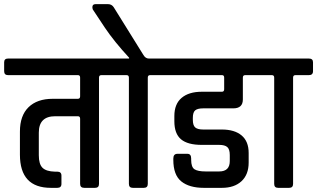

<svg xmlns="http://www.w3.org/2000/svg" viewBox="-44 -905 1528 925"><path d="M143 -266V-157Q143 -114 161 -96.5Q179 -79 221 -78H232Q252 -78 252 -59V-19Q252 0 232 0H201Q52 0 52 -160V-271Q52 -348 93.5 -388.5Q135 -429 210 -429H331Q342 -429 342 -441V-531Q342 -542 333 -543H-5Q-24 -543 -24 -562V-605Q-24 -623 -5 -623H510Q529 -623 529 -605V-562Q529 -543 510 -543H444Q433 -543 433 -531V-19Q433 0 414 0H362Q342 0 342 -19V-333Q342 -345 331 -345H222Q143 -345 143 -266Z M673 -623H744Q764 -623 764 -605V-562Q764 -543 744 -543H679Q668 -543 668 -531V-19Q668 0 649 0H596Q577 0 577 -19V-531Q577 -543 566 -543H501Q481 -543 481 -562V-605Q481 -623 501 -623H578V-627Q506 -705 461 -772L406 -855Q401 -861 401 -870Q401 -885 416 -885H477Q494 -885 504 -870L647 -640Q657 -623 673 -623Z M735 -623H1209Q1229 -623 1229 -605V-561Q1229 -543 1209 -543H1137Q1126 -543 1126 -531V-426Q1126 -383 1080 -383H935Q908 -383 896.5 -373.5Q885 -364 885 -337V-328Q885 -301 896.5 -291Q908 -281 935 -281H1025Q1086 -281 1120 -252.5Q1154 -224 1154 -168V-122Q1154 -64 1119.5 -32Q1085 0 1025 0H938Q868 0 829.5 -31Q791 -62 791 -135V-141Q791 -164 811 -164H859Q877 -164 877 -141V-135Q877 -100 893 -89.5Q909 -79 947 -79H1012Q1063 -79 1063 -129V-158Q1063 -186 1051 -196.5Q1039 -207 1012 -207H928Q860 -207 828 -234Q796 -261 796 -321V-346Q796 -404 831 -433.5Q866 -463 928 -463H1025Q1036 -463 1036 -475V-531Q1036 -543 1026 -543H735Q716 -543 716 -561V-605Q716 -623 735 -623Z M1349 0H1296Q1277 0 1277 -19V-531Q1277 -543 1266 -543H1201Q1181 -543 1181 -562V-605Q1181 -623 1201 -623H1444Q1464 -623 1464 -605V-562Q1464 -543 1444 -543H1379Q1368 -543 1368 -531V-19Q1368 0 1349 0Z"/></svg>

Font: Rajdhani Semibold
Style: Regular
Weight: 600
Designer: Satya Rajpurohit, Jyotish Sonowal
Foundry: Indian Type Foundry
Version: Version 1.200;PS 1.0;hotconv 1.0.78;makeotf.lib2.5.61930; tt